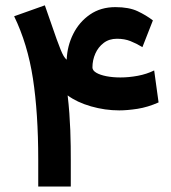

<svg xmlns="http://www.w3.org/2000/svg" viewBox="-20 -686 629 706"><path d="M410 -543.5Q437.9 -543.5 459.5 -534.9Q481.2 -526.4 503.7 -512.7L542.2 -611Q517.7 -629.9 486 -644.8Q454.3 -659.8 404.3 -659.8Q350.4 -659.8 310.9 -632.6Q271.4 -605.4 249.3 -561.3Q227.2 -517.2 225.2 -466.4Q218.9 -471.9 213.9 -480.3Q208.9 -488.8 202.9 -503.6Q197 -518.5 188.1 -542.5L144.9 -666.4L32 -626.2Q81.6 -524 101.1 -397.2Q120.6 -270.3 120.6 -99.1V0H240.3V-97.7Q240.3 -121.3 240 -148.9Q239.6 -176.5 238.5 -206.9Q237.3 -237.4 235 -269.7Q232.6 -302 228.7 -335.2Q263 -309.8 314.6 -294.9Q366.2 -280.1 418.6 -280.1Q448 -280.1 485.7 -285.9Q523.4 -291.8 563.1 -309.4L546.9 -427Q519.4 -413.4 486.7 -407.3Q453.9 -401.2 422.9 -401.2Q395 -401.2 371.6 -405.7Q348.2 -410.2 334.1 -418.5Q319.9 -426.9 319.9 -438Q319.9 -464.7 330.5 -488.8Q341.1 -512.8 361.2 -528.1Q381.3 -543.5 410 -543.5Z"/></svg>

Font: Vazirmatn
Style: Regular
Weight: 400
Designer: Saber Rastikerdar
Foundry: Saber Rastikerdar
Version: Version 33.003;September 2, 2022;FontCreator 14.0.0.2862 64-